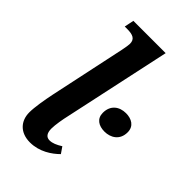

<svg xmlns="http://www.w3.org/2000/svg" viewBox="-233 -840 929 929"><g transform="rotate(45 232.0 -375.0)"><path d="M164 10C228 10 279 -25 310 -56L288 -88C264 -73 244 -64 224 -64C202 -64 190 -80 190 -111C190 -137 198 -182 205 -212L323 -760H102L92 -711H109C147 -711 169 -702 169 -670C169 -662 166 -642 162 -623L79 -233C69 -185 59 -126 59 -91C59 -32 97 10 164 10ZM382 -282C423 -282 464 -305 464 -359C464 -401 431 -419 393 -419C348 -419 312 -393 312 -341C312 -301 342 -282 382 -282Z"/></g></svg>

Font: Noto Serif SemiBold
Style: Italic
Weight: 600
Italic angle: -12°
Designer: Monotype Design Team
Foundry: Monotype Imaging Inc.
Version: Version 2.014